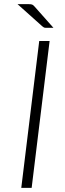

<svg xmlns="http://www.w3.org/2000/svg" viewBox="-20 -905 315 925"><path d="M132.5 0H82.5L169 -707.5H219ZM118.5 -885Q130 -885 135.2 -882.8Q140.5 -880.5 146 -874L237.5 -771H201Q195 -771 191.5 -772.8Q188 -774.5 183.5 -778.5L64.5 -885Z"/></svg>

Font: Lato TR Light
Style: Italic
Weight: 300
Italic angle: -12°
Designer: Lukasz Dziedzic
Foundry: Lukasz Dziedzic
Version: Version 1.104 2013